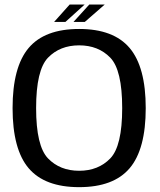

<svg xmlns="http://www.w3.org/2000/svg" viewBox="-20 -806 694 832"><path d="M323 5Q472 5 541.8 -77Q611.5 -159 611.5 -337.5Q611.5 -515.5 541.8 -598Q472 -680.5 323 -680.5Q173.5 -680.5 104 -598Q34.5 -515.5 34.5 -337.5Q34.5 -159 104.2 -77Q174 5 323 5ZM323 -66Q240 -66 188.2 -119.5Q136.5 -173 136.5 -337.5Q136.5 -503 188.2 -556.2Q240 -609.5 323 -609.5Q406 -609.5 457.8 -556.2Q509.5 -503 509.5 -337.5Q509.5 -173 457.8 -119.5Q406 -66 323 -66ZM298.5 -711H347.5L434 -786.5H367ZM214.5 -711H263.5L347 -786.5H282Z"/></svg>

Font: Anybody UltraCondensed Thin
Style: Regular
Weight: 400
Version: Version 1.111